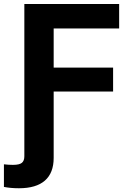

<svg xmlns="http://www.w3.org/2000/svg" viewBox="-60 -748 666 978"><path d="M-40 204.1V88.9Q-28.8 90.3 -16.8 91.1Q-4.9 91.8 5.9 91.8Q38.6 91.8 51.3 81.5Q64 71.3 64 47.9V-62H213.4V56.2Q213.4 132.8 168.7 171.9Q124 210.9 36.6 210.9Q14.2 210.9 -5.6 209Q-25.4 207 -40 204.1ZM64 0V-727.5H546.9V-603H213.4V-403.8H516.1V-281.7H213.4V0Z"/></svg>

Font: Inter 17pt
Style: Bold
Weight: 700
Version: Version 4.001;git-66647c0bb